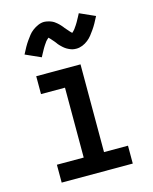

<svg xmlns="http://www.w3.org/2000/svg" viewBox="-114 -836 729 913"><g transform="rotate(-15 250.0 -380.0)"><path d="M75 0V-88H207V-432H89V-520H307V-88H425V0ZM308 -597Q303 -597 298 -597.5Q293 -598 288.5 -599Q284 -600 279.5 -602Q275 -604 270.5 -606Q266 -608 262 -610.5Q258 -613 254.5 -615.5Q251 -618 247 -621.5Q243 -625 239.5 -628.5Q236 -632 232.5 -635.5Q229 -639 226.5 -642.5Q224 -646 221.5 -649.5Q219 -653 215 -657.5Q211 -662 207.5 -666Q204 -670 201 -673.5Q198 -677 194 -680.5Q190 -684 190 -685H195Q195 -684 192 -681.5Q189 -679 185.5 -675.5Q182 -672 180.5 -670.5Q179 -669 177.5 -667Q176 -665 174.5 -662.5Q173 -660 171 -657.5Q169 -655 167.5 -652.5Q166 -650 164 -647Q162 -644 160 -640.5Q158 -637 156 -633.5Q154 -630 152 -626Q150 -622 147.5 -618Q145 -614 143 -609.5Q141 -605 138 -600L62 -634Q71 -652 79.5 -667Q88 -682 96.5 -694Q105 -706 113.5 -717Q122 -728 134.5 -737.5Q147 -747 162 -753.5Q177 -760 192 -760Q197 -760 202 -759Q207 -758 211.5 -757Q216 -756 220.5 -754.5Q225 -753 229.5 -751Q234 -749 238 -746.5Q242 -744 245.5 -741Q249 -738 253 -735Q257 -732 260.5 -728Q264 -724 267.5 -720.5Q271 -717 273.5 -713.5Q276 -710 278.5 -707Q281 -704 285 -699.5Q289 -695 292.5 -691Q296 -687 299 -683.5Q302 -680 306 -676.5Q310 -673 310 -672H305Q305 -673 308 -675Q311 -677 314.5 -681Q318 -685 319.5 -686.5Q321 -688 322.5 -690Q324 -692 325.5 -694.5Q327 -697 329 -699.5Q331 -702 332.5 -704.5Q334 -707 336 -710Q338 -713 340 -716.5Q342 -720 344 -723.5Q346 -727 348 -731Q350 -735 352.5 -739Q355 -743 357 -747.5Q359 -752 362 -757L438 -723Q429 -705 420.5 -690Q412 -675 403.5 -663Q395 -651 386.5 -640Q378 -629 365.5 -619Q353 -609 338 -603Q323 -597 308 -597Z"/></g></svg>

Font: Iosevka Term Curly Semibold
Style: Regular
Weight: 600
Designer: Belleve Invis
Foundry: Belleve Invis
Version: Version 32.3.0